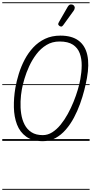

<svg xmlns="http://www.w3.org/2000/svg" viewBox="-25 -1246 812 1698"><path d="M354.5 2.5Q262.5 2.5 206.8 -37.5Q151 -77.5 125.2 -145Q99.5 -212.5 97.8 -296.8Q96 -381 111 -469.5Q121.5 -529.5 141.5 -594Q161.5 -658.5 193 -718.5Q224.5 -778.5 269.2 -826.5Q314 -874.5 373.5 -902.8Q433 -931 509 -931Q610.5 -931 669.8 -886.8Q729 -842.5 747.2 -758.8Q765.5 -675 744 -556.5Q735.5 -508.5 720.5 -449.2Q705.5 -390 682.8 -327Q660 -264 628.8 -205.2Q597.5 -146.5 557 -99.8Q516.5 -53 466.2 -25.2Q416 2.5 354.5 2.5ZM353.5 -51Q397.5 -51 437 -76Q476.5 -101 511 -143.2Q545.5 -185.5 574.2 -237.8Q603 -290 625.5 -345.8Q648 -401.5 663.2 -453.2Q678.5 -505 685.5 -545.5Q697 -608 697.5 -667.5Q698 -727 680.2 -774.8Q662.5 -822.5 619.8 -850.8Q577 -879 502 -879Q436.5 -879 385.8 -848Q335 -817 297.2 -767.2Q259.5 -717.5 233.2 -660.2Q207 -603 191.2 -549Q175.5 -495 168.5 -457Q159 -405.5 156.8 -349Q154.5 -292.5 162.5 -239.5Q170.5 -186.5 192.5 -144Q214.5 -101.5 253.8 -76.2Q293 -51 353.5 -51ZM354.5 2.5Q262.5 2.5 206.8 -37.5Q151 -77.5 125.2 -145Q99.5 -212.5 97.8 -296.8Q96 -381 111 -469.5Q121.5 -529.5 141.5 -594Q161.5 -658.5 193 -718.5Q224.5 -778.5 269.2 -826.5Q314 -874.5 373.5 -902.8Q433 -931 509 -931Q610.5 -931 669.8 -886.8Q729 -842.5 747.2 -758.8Q765.5 -675 744 -556.5Q735.5 -508.5 720.5 -449.2Q705.5 -390 682.8 -327Q660 -264 628.8 -205.2Q597.5 -146.5 557 -99.8Q516.5 -53 466.2 -25.2Q416 2.5 354.5 2.5ZM353.5 -51Q397.5 -51 437 -76Q476.5 -101 511 -143.2Q545.5 -185.5 574.2 -237.8Q603 -290 625.5 -345.8Q648 -401.5 663.2 -453.2Q678.5 -505 685.5 -545.5Q697 -608 697.5 -667.5Q698 -727 680.2 -774.8Q662.5 -822.5 619.8 -850.8Q577 -879 502 -879Q436.5 -879 385.8 -848Q335 -817 297.2 -767.2Q259.5 -717.5 233.2 -660.2Q207 -603 191.2 -549Q175.5 -495 168.5 -457Q159 -405.5 156.8 -349Q154.5 -292.5 162.5 -239.5Q170.5 -186.5 192.5 -144Q214.5 -101.5 253.8 -76.2Q293 -51 353.5 -51ZM503 -1015Q495 -1020 491 -1027.5Q487 -1035 496 -1050.5L573 -1184.5Q585.5 -1206 600.8 -1206.8Q616 -1207.5 625 -1200Q636.5 -1189.5 636 -1176.8Q635.5 -1164 627 -1152L534.5 -1024Q525.5 -1011.5 517.8 -1011.2Q510 -1011 503 -1015ZM-5 424.5H767.5V432.5H-5ZM-5 -16H767.5V0H-5ZM-5 -501.5H767.5V-493.5H-5ZM-5 -1226H767.5V-1218H-5Z"/></svg>

Font: Edu AU VIC WA NT Guides
Style: Regular
Weight: 400
Designer: Tina and Corey Anderson, Eben Sorkin, Mirko Velimirovic
Foundry: Google for Education
Version: Version 1.001